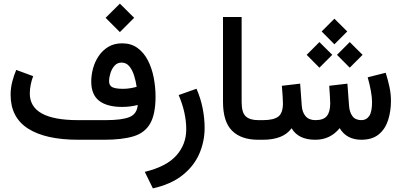

<svg xmlns="http://www.w3.org/2000/svg" viewBox="-20 -765 2198 1051"><path d="M558.1 -667.5 636.2 -745.1 714.4 -667.5 636.2 -589.4ZM733.9 -190.4Q693.4 -179.7 648.4 -179.7Q566.4 -179.7 522.9 -213.1Q479.5 -246.6 479.5 -318.8Q479.5 -354.5 489.5 -391.1Q499.5 -427.7 520.5 -458.7Q541.5 -489.7 573.2 -508.8Q605 -527.8 648.4 -527.8Q697.8 -527.8 732.4 -502.7Q767.1 -477.5 789.1 -435.3Q811 -393.1 821.3 -340.8Q831.5 -288.6 831.5 -234.9Q831.1 -138.7 801.5 -87.9Q772 -37.1 710 -18.6Q647.9 0 550.3 0H408.7Q229.5 0 133.8 -61Q38.1 -122.1 38.1 -246.1Q38.1 -282.7 46.9 -317.1Q55.7 -351.6 68.8 -382.3L161.6 -348.1Q153.3 -327.1 148.2 -301.8Q143.1 -276.4 143.1 -253.4Q143.1 -107.4 406.7 -107.4H560.5Q646.5 -107.4 688.2 -124Q730 -140.6 733.9 -190.4ZM728 -289.6Q723.6 -321.3 713.9 -352.1Q704.1 -382.8 687.5 -402.6Q670.9 -422.4 645.5 -422.4Q622.1 -422.4 606.9 -405.3Q591.8 -388.2 584.5 -364.5Q577.1 -340.8 577.1 -320.8Q577.1 -296.4 595.2 -287.6Q613.3 -278.8 653.8 -278.8Q672.4 -278.8 690.9 -281.7Q709.5 -284.7 728 -289.6Z M1055.7 -279.3Q1078.1 -228 1089.1 -173.1Q1100.1 -118.2 1100.1 -64.9Q1100.1 10.7 1070.3 78.1Q1040.5 145.5 978 194.8Q915.5 244.1 816.9 266.1L772.5 175.8Q891.1 147 945.3 86.2Q999.5 25.4 999.5 -57.1Q999.5 -147.5 958 -244.6Z M1405.3 0H1393.1Q1300.3 0 1250.5 -49.3Q1200.7 -98.6 1200.7 -207.5V-671.9H1302.7V-207Q1302.7 -148.4 1325.4 -127.9Q1348.1 -107.4 1393.1 -107.4H1405.3Z M1740.7 -592.8 1810.5 -662.6 1880.9 -592.8 1810.5 -522.5ZM1824.7 -464.8 1894.5 -534.7 1964.8 -464.8 1894.5 -394.5ZM1658.7 -464.8 1728.5 -534.7 1798.8 -464.8 1728.5 -394.5ZM1958.5 -107.4Q1985.8 -107.4 2001.2 -130.1Q2016.6 -152.8 2016.6 -206.1Q2016.6 -231.9 2010 -268.3Q2003.4 -304.7 1992.7 -341.8L2091.3 -366.7Q2103.5 -328.1 2111.8 -289.6Q2120.1 -251 2120.1 -213.4Q2120.1 -156.7 2104.7 -108.2Q2089.4 -59.6 2054 -30Q2018.6 -0.5 1959 0Q1877 0 1839.4 -63.5Q1787.6 0 1706.1 0Q1612.8 0 1576.2 -63Q1530.8 0 1419.4 0H1385.7V-107.4H1420.4Q1477.5 -107.4 1503.2 -126.7Q1528.8 -146 1528.8 -199.7Q1528.8 -211.4 1527.1 -238.8Q1525.4 -266.1 1522.9 -295.4L1623 -307.1L1631.8 -186.5Q1634.3 -150.4 1652.8 -128.9Q1671.4 -107.4 1707 -107.4Q1751 -107.4 1769.3 -130.1Q1787.6 -152.8 1787.6 -199.7Q1787.6 -210.4 1785.9 -238Q1784.2 -265.6 1782.2 -295.4L1881.8 -307.1L1890.6 -186.5Q1893.1 -150.9 1909.2 -129.2Q1925.3 -107.4 1958.5 -107.4Z"/></svg>

Font: Vazir Medium UI
Style: Medium-UI
Weight: 500
Designer: Saber Rastikerdar
Foundry: Saber Rastikerdar
Version: Version 30.0.0